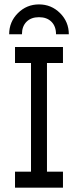

<svg xmlns="http://www.w3.org/2000/svg" viewBox="-20 -860 357 880"><path d="M268.6 0H48.8V-73.2H122.1V-571.3H48.8V-644.5H268.6V-571.3H195.3V-73.2H268.6ZM158.7 -839.8Q215.3 -839.8 255.4 -799.8Q295.4 -759.8 295.4 -703.1H236.8Q236.8 -739.3 215.8 -760.3Q194.8 -781.2 158.7 -781.2Q122.6 -781.2 101.6 -760.3Q80.6 -739.3 80.6 -703.1H22Q22 -759.8 62 -799.8Q102.1 -839.8 158.7 -839.8Z"/></svg>

Font: Catrinity
Style: Regular
Weight: 400
Designer: Alexander Lange
Foundry: High-Logic / Made with FontCreator
Version: Version 2.090;May 20, 2024;FontCreator 15.0.0.2974 64-bit